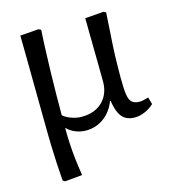

<svg xmlns="http://www.w3.org/2000/svg" viewBox="-109 -605 833 920"><g transform="rotate(-15 307.0 -145.5)"><path d="M101 223 90 216Q87 179 84.5 132Q82 85 80.5 37.5Q79 -10 79 -47Q79 -65 78.5 -104Q78 -143 77.5 -194Q77 -245 76.5 -298Q76 -351 75.5 -397Q75 -443 74.5 -473Q74 -503 74 -507L166 -514L178 -508Q175 -463 173 -410Q171 -357 169.5 -301Q168 -245 167.5 -190.5Q167 -136 167 -87Q181 -74 207 -64.5Q233 -55 258 -55Q323 -55 361.5 -92.5Q400 -130 400 -193Q400 -201 399.5 -225.5Q399 -250 399 -283.5Q399 -317 398 -354Q397 -391 397 -424Q397 -457 396.5 -479.5Q396 -502 396 -507L488 -514L500 -508Q497 -457 494.5 -418Q492 -379 490 -348Q488 -317 487.5 -290.5Q487 -264 486.5 -239Q486 -214 486 -187Q486 -132 490.5 -103Q495 -74 508.5 -63.5Q522 -53 545 -53Q553 -53 564 -55.5Q575 -58 589 -62L599 -27Q581 -9 554.5 2.5Q528 14 504 14Q477 14 458.5 3.5Q440 -7 428.5 -30.5Q417 -54 411 -93H408Q389 -43 350 -14.5Q311 14 261 14Q235 14 210 4Q185 -6 169 -23H167Q167 16 169 53.5Q171 91 175.5 130.5Q180 170 187 215Z"/></g></svg>

Font: Literata 18pt
Style: Regular
Weight: 400
Designer: Latin by Veronika Burian and Jose Scaglione. Greek by Irene Vlachou. Cyrillic by Vera Evstafieva.
Foundry: TypeTogether
Version: Version 3.103;gftools[0.9.29]